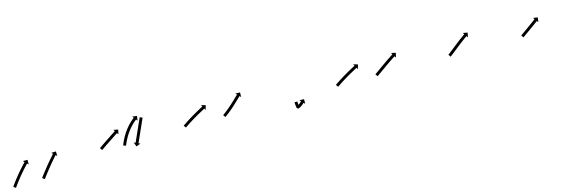

<svg xmlns="http://www.w3.org/2000/svg" viewBox="-35 -793 3873 1311"><g transform="rotate(-15 1902.0 -137.5)"><path d="M-40.9 -17.7C-41.3 -17 -41.8 -16.4 -42.2 -15.8L-25.5 -4.7C-25.1 -5.4 -24.7 -6 -24.3 -6.6L-24.3 -6.6L-24.3 -6.6C-23.1 -8.3 -22 -10 -20.8 -11.6C-20.8 -11.6 -20.9 -11.6 -20.9 -11.6C-20.9 -11.6 -20.9 -11.6 -20.9 -11.6C-19.1 -14.1 -17.3 -16.6 -15.6 -19.2C-15.6 -19.2 -15.6 -19.2 -15.6 -19.1C-15.6 -19.1 -15.6 -19.1 -15.6 -19.1C-13.3 -22.3 -11 -25.5 -8.7 -28.7L-8.7 -28.7L-8.7 -28.7C-5.9 -32.4 -3.2 -36.1 -0.4 -39.8L-0.4 -39.8L-0.4 -39.8C2.7 -43.8 5.8 -47.9 9 -52L9 -52L9 -51.9C12.4 -56.3 15.8 -60.6 19.2 -64.9L19.2 -64.8L19.2 -64.8C22.7 -69.2 26.3 -73.6 29.9 -78L29.9 -78L29.8 -78C33.5 -82.3 37.1 -86.6 40.7 -91L40.7 -91L40.7 -90.9C44.3 -95.1 47.9 -99.3 51.5 -103.4L51.4 -103.4L51.4 -103.4C54.8 -107.2 58.2 -111.1 61.6 -114.9L61.6 -114.9L61.6 -114.9C64.7 -118.3 67.8 -121.7 70.9 -125.1L70.9 -125.1L70.9 -125.1C73.5 -127.9 76.2 -130.8 78.8 -133.6L78.8 -133.6L78.8 -133.6C80.9 -135.8 82.9 -138 85 -140.1L85 -140.1L85 -140.1C86.3 -141.5 87.7 -142.9 89 -144.3L89 -144.3L89 -144.3C89.5 -144.8 90 -145.3 90.5 -145.8L99.9 -136.6L99.4 -169.4L66.7 -168.9L76.1 -159.7C75.6 -159.2 75.1 -158.7 74.7 -158.2L74.7 -158.2L74.7 -158.2C73.3 -156.8 71.9 -155.4 70.6 -154L70.6 -154L70.6 -154C68.4 -151.7 66.4 -149.5 64.3 -147.3L64.3 -147.3L64.2 -147.3C61.5 -144.4 58.9 -141.5 56.2 -138.6L56.2 -138.6L56.2 -138.6C53 -135.2 49.9 -131.7 46.8 -128.3L46.7 -128.2L46.7 -128.2C43.3 -124.3 39.8 -120.5 36.4 -116.6L36.4 -116.5L36.4 -116.5C32.7 -112.3 29.1 -108.1 25.5 -103.9L25.5 -103.9L25.5 -103.9C21.8 -99.5 18.1 -95.1 14.5 -90.7L14.4 -90.7L14.4 -90.7C10.8 -86.3 7.2 -81.8 3.6 -77.4L3.6 -77.4L3.6 -77.3C0.1 -73 -3.4 -68.7 -6.8 -64.3L-6.8 -64.3L-6.8 -64.2C-10 -60.1 -13.2 -56 -16.3 -51.9L-16.3 -51.8L-16.4 -51.8C-19.2 -48.1 -22 -44.3 -24.8 -40.5L-24.8 -40.5L-24.8 -40.5C-27.2 -37.3 -29.5 -34 -31.9 -30.8C-31.9 -30.8 -31.9 -30.8 -31.9 -30.7C-31.9 -30.7 -31.9 -30.7 -31.9 -30.7C-33.7 -28.2 -35.5 -25.6 -37.3 -23C-37.3 -23 -37.3 -23 -37.3 -23C-37.3 -22.9 -37.3 -22.9 -37.3 -22.9C-38.5 -21.2 -39.7 -19.5 -40.9 -17.7L-40.9 -17.7ZM164.8 -24.9C164.4 -24.3 164 -23.8 163.6 -23.3L179.6 -11.3C180 -11.8 180.4 -12.3 180.8 -12.9C181.9 -14.4 183.1 -15.9 184.2 -17.4C186 -19.8 187.7 -22.1 189.5 -24.5L189.5 -24.5L189.5 -24.5C191.8 -27.5 194.1 -30.6 196.5 -33.6L196.5 -33.6L196.4 -33.6C199.2 -37.2 202 -40.8 204.7 -44.3L204.7 -44.3L204.7 -44.3C207.8 -48.3 210.9 -52.3 214 -56.3L214 -56.3L214 -56.3C217.4 -60.5 220.7 -64.8 224.1 -69L224.1 -69L224.1 -69C227.5 -73.4 231 -77.7 234.6 -82.1L234.5 -82.1L234.5 -82.1C238.1 -86.4 241.6 -90.8 245.2 -95.1L245.1 -95.1L245.1 -95.1C248.6 -99.3 252.1 -103.4 255.6 -107.6L255.5 -107.6L255.5 -107.6C258.8 -111.5 262.1 -115.4 265.4 -119.2L265.4 -119.2L265.4 -119.2C268.4 -122.7 271.3 -126.1 274.3 -129.6L274.3 -129.6L274.3 -129.6C276.9 -132.5 279.4 -135.4 282 -138.3L282 -138.3L282 -138.3C284 -140.5 285.9 -142.7 287.9 -145L287.9 -145L287.9 -144.9C289.2 -146.4 290.5 -147.8 291.8 -149.2L291.8 -149.2L291.8 -149.2C292.2 -149.7 292.7 -150.2 293.2 -150.7L302.9 -141.9L301.4 -174.6L268.6 -173.1L278.4 -164.2C277.9 -163.7 277.4 -163.2 277 -162.7L277 -162.7L277 -162.7C275.7 -161.2 274.4 -159.8 273.1 -158.3L273 -158.3L273 -158.3C271 -156.1 269 -153.8 267 -151.6L267 -151.5L267 -151.5C264.4 -148.6 261.8 -145.7 259.3 -142.7L259.3 -142.7L259.2 -142.7C256.2 -139.2 253.2 -135.7 250.2 -132.2L250.2 -132.2L250.2 -132.2C246.9 -128.3 243.5 -124.4 240.2 -120.5L240.2 -120.5L240.2 -120.4C236.7 -116.2 233.2 -112 229.7 -107.8L229.7 -107.8L229.7 -107.8C226.1 -103.4 222.6 -99.1 219 -94.7L219 -94.7L219 -94.7C215.4 -90.3 211.9 -85.9 208.4 -81.5L208.4 -81.5L208.4 -81.5C205 -77.2 201.6 -72.9 198.3 -68.6L198.3 -68.6L198.3 -68.6C195.1 -64.6 192 -60.6 188.9 -56.6L188.9 -56.6L188.9 -56.6C186.1 -53 183.3 -49.3 180.6 -45.7L180.6 -45.7L180.6 -45.7C178.2 -42.7 175.9 -39.6 173.6 -36.6L173.6 -36.5L173.6 -36.5C171.8 -34.2 170 -31.8 168.2 -29.4C167.1 -27.9 165.9 -26.4 164.8 -24.9Z M599.6 -119.4C599.1 -119.1 598.6 -118.8 598.2 -118.5L609.6 -102C610.1 -102.4 610.5 -102.7 611 -103C612.3 -103.9 613.7 -104.9 615 -105.8C617.1 -107.2 619.2 -108.7 621.2 -110.1C623.9 -112 626.6 -113.8 629.3 -115.7C632.5 -117.9 635.7 -120.1 638.9 -122.3L638.9 -122.3L638.9 -122.3C642.5 -124.7 646.1 -127.1 649.7 -129.6L649.7 -129.6L649.7 -129.6C653.5 -132.2 657.3 -134.8 661.2 -137.4L661.2 -137.4L661.2 -137.4C665.1 -140 669.1 -142.7 673.1 -145.3L673.1 -145.3L673.1 -145.3C677 -148 681 -150.6 685 -153.3C688.8 -155.8 692.7 -158.4 696.6 -160.9C700.2 -163.3 703.8 -165.7 707.4 -168.1C710.6 -170.2 713.8 -172.3 717.1 -174.4C719.8 -176.2 722.5 -178 725.3 -179.8C727.4 -181.2 729.5 -182.5 731.6 -183.9C732.9 -184.8 734.3 -185.7 735.6 -186.5C736.1 -186.9 736.6 -187.2 737 -187.5L744.3 -176.5L751 -208.5L718.9 -215.3L726.1 -204.2C725.6 -203.9 725.1 -203.6 724.7 -203.3C723.3 -202.4 722 -201.5 720.6 -200.6C718.5 -199.3 716.4 -197.9 714.3 -196.5C711.6 -194.7 708.8 -192.9 706.1 -191.2C702.9 -189 699.6 -186.9 696.4 -184.8C692.8 -182.4 689.2 -180 685.5 -177.6C681.7 -175.1 677.8 -172.5 673.9 -169.9C669.9 -167.3 665.9 -164.6 662 -162L662 -162L662 -162C658 -159.3 654 -156.6 650 -153.9L650 -153.9L650 -153.9C646.1 -151.3 642.3 -148.7 638.4 -146.1L638.4 -146.1L638.4 -146.1C634.8 -143.7 631.2 -141.2 627.7 -138.8L627.7 -138.8L627.6 -138.8C624.4 -136.6 621.2 -134.4 618 -132.2C615.3 -130.3 612.6 -128.4 609.9 -126.6C607.8 -125.1 605.7 -123.7 603.6 -122.2C602.3 -121.3 600.9 -120.4 599.6 -119.4ZM932.3 -242.1C932.6 -242.7 932.8 -243.3 933.1 -243.9L914.8 -252C914.6 -251.4 914.3 -250.8 914 -250.2C913.3 -248.5 912.5 -246.8 911.7 -245.1C910.6 -242.4 909.4 -239.8 908.2 -237.1C906.6 -233.7 905.1 -230.2 903.6 -226.8C901.7 -222.7 899.9 -218.6 898.1 -214.6C896.1 -210 894 -205.5 892 -200.9C889.8 -196 887.6 -191.2 885.5 -186.3C883.2 -181.3 881 -176.3 878.7 -171.2C876.5 -166.2 874.2 -161.2 872 -156.2C869.8 -151.3 867.6 -146.4 865.5 -141.6C863.4 -137 861.4 -132.5 859.4 -127.9C857.5 -123.8 855.7 -119.8 853.9 -115.7C852.4 -112.2 850.8 -108.8 849.3 -105.4C848.1 -102.7 846.9 -100 845.7 -97.4C845 -95.7 844.2 -94 843.4 -92.3C843.2 -91.7 842.9 -91 842.6 -90.4L830.6 -95.8L842.3 -65.2L872.9 -76.9L860.9 -82.3C861.1 -82.9 861.4 -83.5 861.7 -84.1C862.5 -85.8 863.2 -87.5 864 -89.2C865.2 -91.9 866.4 -94.5 867.5 -97.2C869.1 -100.6 870.6 -104.1 872.2 -107.5C874 -111.6 875.8 -115.7 877.6 -119.8C879.7 -124.3 881.7 -128.9 883.7 -133.4C885.9 -138.3 888.1 -143.1 890.3 -148C892.5 -153 894.7 -158.1 897 -163.1C899.2 -168.1 901.5 -173.1 903.7 -178.1C905.9 -183 908.1 -187.9 910.3 -192.7C912.3 -197.3 914.3 -201.8 916.4 -206.4C918.2 -210.5 920 -214.5 921.8 -218.6C923.4 -222.1 924.9 -225.5 926.4 -229C927.6 -231.6 928.8 -234.3 930 -236.9C930.8 -238.6 931.5 -240.3 932.3 -242.1ZM756.7 -97.2C756.4 -96.6 756.2 -95.9 755.9 -95.2L774.5 -88C774.8 -88.6 775.1 -89.3 775.3 -90L775.3 -90L775.3 -90C776.1 -91.8 776.8 -93.7 777.6 -95.6C777.6 -95.6 777.6 -95.6 777.6 -95.6C777.6 -95.6 777.6 -95.6 777.6 -95.6C778.8 -98.5 780 -101.4 781.2 -104.3C781.2 -104.3 781.2 -104.3 781.2 -104.3C781.2 -104.3 781.2 -104.2 781.2 -104.2C782.9 -108 784.6 -111.7 786.3 -115.5C786.3 -115.5 786.3 -115.5 786.3 -115.4C786.3 -115.4 786.3 -115.4 786.3 -115.4C788.4 -119.8 790.5 -124.1 792.7 -128.5C792.7 -128.5 792.7 -128.5 792.7 -128.4C792.7 -128.4 792.7 -128.4 792.7 -128.4C795.2 -133.2 797.8 -138 800.5 -142.7C800.5 -142.7 800.5 -142.7 800.4 -142.7C800.4 -142.7 800.4 -142.6 800.4 -142.6C803.3 -147.7 806.4 -152.7 809.4 -157.7C809.4 -157.7 809.4 -157.6 809.4 -157.6C809.4 -157.6 809.4 -157.5 809.4 -157.5C812.6 -162.6 816 -167.7 819.4 -172.6C819.4 -172.6 819.4 -172.6 819.4 -172.6C819.4 -172.5 819.4 -172.5 819.4 -172.5C822.9 -177.4 826.5 -182.3 830.2 -187.1C830.2 -187.1 830.2 -187.1 830.2 -187.1C830.2 -187 830.1 -187 830.1 -187C833.8 -191.6 837.6 -196.2 841.5 -200.7C841.5 -200.7 841.4 -200.7 841.4 -200.6C841.4 -200.6 841.4 -200.6 841.4 -200.6C845 -204.7 848.8 -208.8 852.7 -212.8C852.7 -212.8 852.6 -212.8 852.6 -212.8C852.6 -212.8 852.5 -212.7 852.5 -212.7C856 -216.3 859.6 -219.8 863.2 -223.3C863.2 -223.3 863.2 -223.2 863.2 -223.2C863.2 -223.2 863.1 -223.2 863.1 -223.2C866.3 -226 869.4 -228.9 872.6 -231.7C872.6 -231.7 872.6 -231.7 872.6 -231.6C872.5 -231.6 872.5 -231.6 872.5 -231.6C875 -233.7 877.6 -235.8 880.1 -237.9C880.1 -237.9 880.1 -237.9 880.1 -237.9C880.1 -237.9 880 -237.9 880 -237.9C881.7 -239.2 883.4 -240.5 885 -241.8C885 -241.8 885 -241.8 885 -241.8C885 -241.8 885 -241.8 885 -241.8C885.6 -242.2 886.2 -242.7 886.8 -243.1L894.8 -232.6L899.2 -265.1L866.8 -269.6L874.7 -259.1C874.1 -258.6 873.5 -258.1 872.9 -257.7C872.9 -257.7 872.9 -257.6 872.8 -257.6C872.8 -257.6 872.8 -257.6 872.8 -257.6C871.1 -256.3 869.3 -254.9 867.6 -253.5C867.6 -253.5 867.6 -253.5 867.5 -253.5C867.5 -253.5 867.5 -253.4 867.5 -253.4C864.8 -251.3 862.2 -249.1 859.6 -246.8C859.6 -246.8 859.5 -246.8 859.5 -246.8C859.5 -246.8 859.5 -246.8 859.5 -246.8C856.1 -243.8 852.8 -240.9 849.6 -237.9C849.6 -237.9 849.5 -237.8 849.5 -237.8C849.5 -237.8 849.5 -237.8 849.5 -237.8C845.7 -234.2 842 -230.5 838.3 -226.8C838.3 -226.8 838.3 -226.7 838.2 -226.7C838.2 -226.7 838.2 -226.6 838.2 -226.6C834.2 -222.4 830.3 -218.2 826.4 -213.9C826.4 -213.9 826.4 -213.8 826.3 -213.8C826.3 -213.8 826.3 -213.7 826.3 -213.7C822.3 -209 818.4 -204.3 814.5 -199.5C814.5 -199.5 814.5 -199.5 814.5 -199.4C814.4 -199.4 814.4 -199.4 814.4 -199.4C810.6 -194.4 806.8 -189.3 803.1 -184.2C803.1 -184.2 803.1 -184.1 803.1 -184.1C803 -184.1 803 -184 803 -184C799.4 -178.9 795.9 -173.6 792.5 -168.4C792.5 -168.4 792.5 -168.3 792.5 -168.3C792.5 -168.3 792.5 -168.2 792.5 -168.2C789.3 -163.1 786.1 -157.9 783.1 -152.7C783.1 -152.7 783.1 -152.6 783.1 -152.6C783 -152.6 783 -152.5 783 -152.5C780.3 -147.6 777.6 -142.7 775 -137.7C775 -137.7 774.9 -137.6 774.9 -137.6C774.9 -137.6 774.9 -137.6 774.9 -137.6C772.6 -133.1 770.4 -128.5 768.2 -124C768.2 -124 768.2 -124 768.2 -124C768.2 -123.9 768.2 -123.9 768.2 -123.9C766.4 -120.1 764.6 -116.2 762.9 -112.3C762.9 -112.3 762.9 -112.3 762.9 -112.3C762.9 -112.2 762.9 -112.2 762.9 -112.2C761.6 -109.2 760.3 -106.2 759.1 -103.2C759.1 -103.2 759.1 -103.2 759.1 -103.2C759 -103.1 759 -103.1 759 -103.1C758.3 -101.2 757.5 -99.2 756.7 -97.3L756.7 -97.3Z M1191.8 -119.6C1191.2 -119.2 1190.7 -118.8 1190.1 -118.4L1201.5 -102C1202.1 -102.4 1202.7 -102.8 1203.2 -103.2L1203.2 -103.2L1203.2 -103.2C1204.8 -104.3 1206.4 -105.4 1208 -106.5L1208 -106.5L1208 -106.5C1210.4 -108.2 1212.9 -109.8 1215.4 -111.5L1215.4 -111.5L1215.4 -111.5C1218.6 -113.7 1221.8 -115.8 1225.1 -118L1225 -118L1225 -118C1228.9 -120.5 1232.7 -123 1236.6 -125.5L1236.6 -125.5L1236.5 -125.5C1240.9 -128.3 1245.2 -131 1249.5 -133.7L1249.5 -133.7L1249.5 -133.7C1254.1 -136.6 1258.8 -139.5 1263.5 -142.4L1263.4 -142.4L1263.4 -142.3C1268.3 -145.3 1273.1 -148.2 1278 -151.1L1277.9 -151L1277.9 -151C1282.8 -153.9 1287.7 -156.7 1292.5 -159.6L1292.5 -159.5L1292.5 -159.5C1297.2 -162.2 1302 -164.9 1306.7 -167.6L1306.7 -167.6L1306.7 -167.6C1311.1 -170.1 1315.6 -172.5 1320 -175L1320 -175L1320 -175C1323.9 -177.1 1327.9 -179.3 1331.9 -181.5L1331.9 -181.5L1331.9 -181.5C1335.2 -183.3 1338.6 -185.1 1341.9 -186.9C1344.5 -188.3 1347 -189.7 1349.6 -191.1C1351.2 -191.9 1352.9 -192.8 1354.5 -193.7C1355.1 -194 1355.6 -194.3 1356.2 -194.7L1362.5 -183.1L1371.8 -214.5L1340.4 -223.8L1346.7 -212.2C1346.1 -211.9 1345.5 -211.6 1345 -211.3C1343.3 -210.4 1341.7 -209.5 1340.1 -208.7C1337.5 -207.3 1334.9 -205.9 1332.4 -204.5C1329 -202.7 1325.7 -200.9 1322.3 -199L1322.3 -199L1322.3 -199C1318.3 -196.9 1314.3 -194.7 1310.4 -192.5L1310.3 -192.5L1310.3 -192.5C1305.9 -190 1301.4 -187.5 1296.9 -185L1296.9 -185L1296.9 -185C1292.1 -182.3 1287.3 -179.6 1282.6 -176.9L1282.6 -176.9L1282.5 -176.9C1277.6 -174 1272.7 -171.2 1267.8 -168.3L1267.8 -168.3L1267.8 -168.3C1262.8 -165.3 1258 -162.4 1253.1 -159.4L1253.1 -159.4L1253 -159.4C1248.3 -156.5 1243.6 -153.6 1238.9 -150.7L1238.9 -150.7L1238.9 -150.7C1234.5 -147.9 1230.1 -145.1 1225.7 -142.3L1225.7 -142.3L1225.7 -142.3C1221.8 -139.8 1217.9 -137.2 1214 -134.7L1214 -134.7L1214 -134.6C1210.7 -132.5 1207.5 -130.3 1204.2 -128.1L1204.2 -128.1L1204.2 -128.1C1201.7 -126.4 1199.2 -124.7 1196.7 -123L1196.6 -122.9L1196.6 -122.9C1195 -121.8 1193.4 -120.7 1191.8 -119.6L1191.8 -119.6Z M1470.6 -119.5C1470.1 -119.1 1469.6 -118.8 1469.1 -118.4L1480.6 -102C1481.1 -102.4 1481.6 -102.7 1482.1 -103.1L1482.1 -103.1L1482.1 -103.1C1483.6 -104.1 1485 -105.2 1486.4 -106.2L1486.5 -106.2L1486.5 -106.2C1488.7 -107.8 1490.9 -109.4 1493.2 -111.1C1493.2 -111.1 1493.2 -111.1 1493.2 -111.1C1493.2 -111.1 1493.2 -111.1 1493.2 -111.1C1496.1 -113.2 1498.9 -115.4 1501.8 -117.5C1501.8 -117.5 1501.8 -117.5 1501.8 -117.6C1501.8 -117.6 1501.8 -117.6 1501.8 -117.6C1505.2 -120.2 1508.6 -122.8 1511.9 -125.4C1511.9 -125.4 1511.9 -125.4 1511.9 -125.4C1511.9 -125.4 1511.9 -125.4 1511.9 -125.4C1515.7 -128.4 1519.3 -131.4 1523 -134.4C1523 -134.4 1523 -134.4 1523 -134.5C1523.1 -134.5 1523.1 -134.5 1523.1 -134.5C1527 -137.7 1530.9 -141 1534.8 -144.4C1534.8 -144.4 1534.8 -144.4 1534.8 -144.4C1534.8 -144.4 1534.8 -144.4 1534.8 -144.4C1538.8 -147.9 1542.8 -151.4 1546.7 -154.9C1546.7 -154.9 1546.8 -154.9 1546.8 -154.9C1546.8 -154.9 1546.8 -154.9 1546.8 -154.9C1550.7 -158.5 1554.7 -162.1 1558.6 -165.7L1558.6 -165.7L1558.7 -165.7C1562.5 -169.3 1566.3 -172.8 1570.1 -176.4L1570.1 -176.4L1570.1 -176.4C1573.7 -179.8 1577.2 -183.2 1580.8 -186.6L1580.8 -186.6L1580.8 -186.6C1584 -189.6 1587.2 -192.7 1590.4 -195.8C1593.1 -198.4 1595.8 -201 1598.6 -203.6C1600.7 -205.7 1602.8 -207.7 1604.9 -209.7L1604.9 -209.7L1604.9 -209.7C1606.3 -211.1 1607.7 -212.4 1609.1 -213.7C1609.6 -214.1 1610.1 -214.6 1610.6 -215.1L1619.6 -205.5L1620.5 -238.3L1587.8 -239.2L1596.8 -229.6C1596.3 -229.1 1595.8 -228.7 1595.3 -228.2C1593.9 -226.9 1592.5 -225.5 1591.1 -224.2L1591.1 -224.2L1591.1 -224.2C1589 -222.2 1586.9 -220.1 1584.7 -218.1C1582 -215.5 1579.3 -212.8 1576.5 -210.2C1573.3 -207.1 1570.1 -204.1 1566.9 -201L1566.9 -201L1567 -201C1563.4 -197.7 1559.9 -194.3 1556.3 -190.9L1556.4 -191L1556.4 -191C1552.6 -187.4 1548.8 -183.9 1545.1 -180.4L1545.1 -180.4L1545.1 -180.4C1541.2 -176.9 1537.3 -173.3 1533.4 -169.8C1533.4 -169.8 1533.4 -169.8 1533.4 -169.8C1533.4 -169.8 1533.4 -169.8 1533.4 -169.8C1529.5 -166.4 1525.6 -162.9 1521.7 -159.5C1521.7 -159.5 1521.7 -159.5 1521.7 -159.5C1521.7 -159.5 1521.7 -159.6 1521.7 -159.6C1517.9 -156.3 1514.1 -153 1510.2 -149.8C1510.2 -149.8 1510.3 -149.8 1510.3 -149.9C1510.3 -149.9 1510.3 -149.9 1510.3 -149.9C1506.7 -146.9 1503.1 -144 1499.4 -141.1C1499.4 -141.1 1499.5 -141.1 1499.5 -141.1C1499.5 -141.1 1499.5 -141.1 1499.5 -141.1C1496.2 -138.5 1493 -136 1489.7 -133.4C1489.7 -133.4 1489.7 -133.4 1489.7 -133.4C1489.7 -133.5 1489.7 -133.5 1489.7 -133.5C1486.9 -131.3 1484.1 -129.2 1481.3 -127.2C1481.3 -127.2 1481.3 -127.2 1481.3 -127.2C1481.3 -127.2 1481.3 -127.2 1481.3 -127.2C1479.2 -125.6 1477 -124 1474.8 -122.4L1474.8 -122.5L1474.8 -122.5C1473.4 -121.5 1472 -120.5 1470.6 -119.5L1470.6 -119.5Z M1982.5 -75.4C1982.5 -75.9 1982.5 -76.5 1982.5 -77L1962.5 -77C1962.5 -76.4 1962.5 -75.8 1962.5 -75.3C1962.5 -75.3 1962.5 -75.2 1962.5 -75.2C1962.5 -75.2 1962.5 -75.2 1962.5 -75.2C1962.5 -73.6 1962.6 -72 1962.6 -70.3C1962.6 -70.3 1962.6 -70.3 1962.6 -70.3C1962.6 -70.3 1962.6 -70.2 1962.6 -70.2C1962.7 -67.8 1962.8 -65.3 1963 -62.9C1963 -62.9 1963 -62.8 1963 -62.8C1963 -62.7 1963 -62.7 1963 -62.7C1963.2 -59.7 1963.5 -56.7 1963.9 -53.7C1963.9 -53.7 1963.9 -53.6 1963.9 -53.6C1963.9 -53.5 1963.9 -53.4 1963.9 -53.4C1964.4 -50.3 1965 -47.1 1965.7 -44C1965.7 -44 1965.7 -43.9 1965.7 -43.8C1965.8 -43.7 1965.8 -43.6 1965.8 -43.6C1966.5 -41 1967.4 -38.5 1968.4 -36.1C1968.4 -36.1 1968.5 -35.9 1968.6 -35.7C1968.7 -35.5 1968.8 -35.3 1968.8 -35.3C1969 -34.9 1969.2 -34.4 1968.8 -35.3C1968.3 -36.6 1967.5 -39.4 1968.1 -40.6C1972.4 -48.9 1973.2 -49.3 1981.4 -48.6C1982.8 -48.5 1985.9 -45.4 1984.9 -46.4C1984.9 -46.4 1984.6 -46.6 1984.4 -46.9C1984.1 -47.1 1983.8 -47.3 1983.8 -47.4C1982.3 -48.5 1980.6 -49.5 1978.9 -50.2C1973.2 -52.3 1968.9 -48 1967.5 -43C1966.1 -37.9 1967.7 -32 1973.6 -31C1975.6 -30.6 1977.7 -30.5 1979.7 -30.5C1979.7 -30.5 1980.3 -30.6 1981 -30.6C1981.6 -30.7 1982.2 -30.8 1982.3 -30.8C1983.4 -31.1 1984.6 -31.4 1985.7 -31.8C1985.7 -31.8 1985.9 -31.9 1986.1 -31.9C1986.3 -32 1986.5 -32.1 1986.5 -32.1C1989.2 -33.2 1991.8 -34.6 1994.4 -36.1C1994.4 -36.1 1994.5 -36.1 1994.6 -36.2C1994.7 -36.2 1994.8 -36.3 1994.8 -36.3C1997.6 -38.1 2000.3 -39.9 2003 -41.9C2003 -41.9 2003.1 -41.9 2003.1 -41.9C2003.2 -42 2003.2 -42 2003.2 -42C2005.6 -43.9 2008 -45.8 2010.4 -47.8C2010.4 -47.8 2010.4 -47.8 2010.5 -47.8C2010.5 -47.9 2010.5 -47.9 2010.5 -47.9C2012.4 -49.5 2014.3 -51.2 2016.1 -52.8C2016.1 -52.8 2016.1 -52.8 2016.1 -52.9C2016.1 -52.9 2016.2 -52.9 2016.2 -52.9C2017.4 -54 2018.6 -55.1 2019.7 -56.3L2019.8 -56.3L2019.8 -56.3C2020.2 -56.7 2020.6 -57.1 2021 -57.5L2030.2 -48L2030.7 -80.8L1998 -81.3L2007.1 -71.9C2006.7 -71.5 2006.3 -71.1 2005.9 -70.7L2005.9 -70.7L2005.9 -70.7C2004.8 -69.7 2003.7 -68.6 2002.6 -67.6C2002.6 -67.6 2002.6 -67.6 2002.6 -67.6C2002.6 -67.6 2002.6 -67.6 2002.6 -67.6C2000.9 -66.1 1999.2 -64.5 1997.4 -63C1997.4 -63 1997.5 -63.1 1997.5 -63.1C1997.5 -63.1 1997.6 -63.1 1997.6 -63.1C1995.4 -61.3 1993.2 -59.6 1991 -57.9C1991 -57.9 1991.1 -57.9 1991.1 -58C1991.2 -58 1991.2 -58 1991.2 -58C1988.9 -56.4 1986.5 -54.7 1984.1 -53.2C1984.1 -53.2 1984.2 -53.3 1984.3 -53.3C1984.4 -53.4 1984.5 -53.4 1984.5 -53.4C1982.6 -52.4 1980.7 -51.3 1978.6 -50.5C1978.6 -50.5 1978.8 -50.5 1979 -50.6C1979.2 -50.7 1979.4 -50.8 1979.4 -50.8C1978.8 -50.5 1978.1 -50.4 1977.5 -50.2C1977.5 -50.2 1978.1 -50.3 1978.8 -50.3C1979.5 -50.4 1980.2 -50.5 1980.1 -50.5C1979.4 -50.5 1977.3 -50.6 1977.2 -50.7C1971.2 -51.7 1967 -48 1965.8 -43.4C1964.5 -38.9 1966.2 -33.6 1971.9 -31.4C1972 -31.4 1971.6 -31.5 1971.7 -31.4C1971.7 -31.4 1971.4 -31.7 1971.2 -31.9C1970.9 -32.2 1970.6 -32.4 1970.6 -32.4C1979.4 -23.5 1991.9 -34.6 1986.4 -44.8C1986.4 -44.8 1986.5 -44.6 1986.6 -44.4C1986.7 -44.2 1986.8 -44 1986.8 -44C1986.1 -45.6 1985.5 -47.3 1985.1 -49C1985.1 -49 1985.1 -48.9 1985.1 -48.8C1985.1 -48.6 1985.2 -48.5 1985.2 -48.5C1984.6 -51.1 1984.1 -53.8 1983.7 -56.4C1983.7 -56.4 1983.7 -56.4 1983.7 -56.3C1983.7 -56.2 1983.7 -56.1 1983.7 -56.1C1983.4 -58.8 1983.1 -61.5 1982.9 -64.3C1982.9 -64.3 1982.9 -64.2 1982.9 -64.2C1982.9 -64.1 1982.9 -64.1 1982.9 -64.1C1982.8 -66.4 1982.7 -68.6 1982.6 -70.9C1982.6 -70.9 1982.6 -70.9 1982.6 -70.9C1982.6 -70.8 1982.6 -70.8 1982.6 -70.8C1982.6 -72.3 1982.5 -73.9 1982.5 -75.4C1982.5 -75.4 1982.5 -75.4 1982.5 -75.4C1982.5 -75.4 1982.5 -75.4 1982.5 -75.4Z M2267.8 -119.6C2267.2 -119.2 2266.7 -118.8 2266.1 -118.4L2277.5 -102C2278.1 -102.4 2278.7 -102.8 2279.2 -103.2L2279.2 -103.2L2279.2 -103.2C2280.8 -104.3 2282.4 -105.4 2284 -106.5L2284 -106.5L2284 -106.5C2286.4 -108.2 2288.9 -109.8 2291.4 -111.5L2291.4 -111.5L2291.4 -111.5C2294.6 -113.7 2297.8 -115.8 2301.1 -118L2301 -118L2301 -118C2304.9 -120.5 2308.7 -123 2312.6 -125.5L2312.6 -125.5L2312.5 -125.5C2316.9 -128.3 2321.2 -131 2325.5 -133.7L2325.5 -133.7L2325.5 -133.7C2330.1 -136.6 2334.8 -139.5 2339.5 -142.4L2339.4 -142.4L2339.4 -142.3C2344.3 -145.3 2349.1 -148.2 2354 -151.1L2353.9 -151L2353.9 -151C2358.8 -153.9 2363.7 -156.7 2368.5 -159.6L2368.5 -159.5L2368.5 -159.5C2373.2 -162.2 2378 -164.9 2382.7 -167.6L2382.7 -167.6L2382.7 -167.6C2387.1 -170.1 2391.6 -172.5 2396 -175L2396 -175L2396 -175C2399.9 -177.1 2403.9 -179.3 2407.9 -181.5L2407.9 -181.5L2407.9 -181.5C2411.2 -183.3 2414.6 -185.1 2417.9 -186.9C2420.5 -188.3 2423 -189.7 2425.6 -191.1C2427.2 -191.9 2428.9 -192.8 2430.5 -193.7C2431.1 -194 2431.6 -194.3 2432.2 -194.7L2438.5 -183.1L2447.8 -214.5L2416.4 -223.8L2422.7 -212.2C2422.1 -211.9 2421.5 -211.6 2421 -211.3C2419.3 -210.4 2417.7 -209.5 2416.1 -208.7C2413.5 -207.3 2410.9 -205.9 2408.4 -204.5C2405 -202.7 2401.7 -200.9 2398.3 -199L2398.3 -199L2398.3 -199C2394.3 -196.9 2390.3 -194.7 2386.4 -192.5L2386.3 -192.5L2386.3 -192.5C2381.9 -190 2377.4 -187.5 2372.9 -185L2372.9 -185L2372.9 -185C2368.1 -182.3 2363.3 -179.6 2358.6 -176.9L2358.6 -176.9L2358.5 -176.9C2353.6 -174 2348.7 -171.2 2343.8 -168.3L2343.8 -168.3L2343.8 -168.3C2338.8 -165.3 2334 -162.4 2329.1 -159.4L2329.1 -159.4L2329 -159.4C2324.3 -156.5 2319.6 -153.6 2314.9 -150.7L2314.9 -150.7L2314.9 -150.7C2310.5 -147.9 2306.1 -145.1 2301.7 -142.3L2301.7 -142.3L2301.7 -142.3C2297.8 -139.8 2293.9 -137.2 2290 -134.7L2290 -134.7L2290 -134.6C2286.7 -132.5 2283.5 -130.3 2280.2 -128.1L2280.2 -128.1L2280.2 -128.1C2277.7 -126.4 2275.2 -124.7 2272.7 -123L2272.6 -122.9L2272.6 -122.9C2271 -121.8 2269.4 -120.7 2267.8 -119.6L2267.8 -119.6Z M2546.7 -119.5C2546.2 -119.2 2545.6 -118.8 2545.1 -118.4L2556.6 -102C2557.1 -102.4 2557.6 -102.8 2558.2 -103.1C2559.7 -104.2 2561.2 -105.3 2562.7 -106.3C2565.1 -108 2567.4 -109.6 2569.8 -111.3C2572.9 -113.5 2575.9 -115.6 2579 -117.8C2582.6 -120.4 2586.2 -122.9 2589.9 -125.5C2593.9 -128.4 2598 -131.3 2602 -134.2C2606.4 -137.3 2610.7 -140.4 2615.1 -143.5C2619.6 -146.7 2624.1 -149.9 2628.6 -153.1L2628.6 -153.1L2628.6 -153.1C2633.2 -156.3 2637.7 -159.5 2642.3 -162.7L2642.3 -162.6L2642.3 -162.6C2646.7 -165.7 2651.2 -168.8 2655.6 -171.9L2655.6 -171.9L2655.6 -171.9C2659.8 -174.7 2664 -177.6 2668.2 -180.5L2668.2 -180.4L2668.2 -180.4C2672 -183 2675.8 -185.5 2679.6 -188.1L2679.6 -188L2679.5 -188C2682.8 -190.2 2686 -192.3 2689.3 -194.4L2689.3 -194.4L2689.3 -194.4C2691.8 -196 2694.3 -197.6 2696.8 -199.3L2696.8 -199.3L2696.8 -199.2C2698.5 -200.3 2700.1 -201.3 2701.7 -202.3L2701.7 -202.3L2701.7 -202.3C2702.3 -202.7 2702.9 -203.1 2703.5 -203.4L2710.5 -192.3L2717.8 -224.2L2685.9 -231.6L2692.9 -220.4C2692.3 -220 2691.7 -219.7 2691.1 -219.3L2691.1 -219.3L2691.1 -219.3C2689.4 -218.2 2687.8 -217.2 2686.1 -216.1L2686.1 -216.1L2686.1 -216.1C2683.5 -214.5 2681 -212.8 2678.4 -211.2L2678.4 -211.2L2678.4 -211.2C2675.1 -209 2671.8 -206.9 2668.5 -204.7L2668.5 -204.7L2668.5 -204.7C2664.7 -202.2 2660.8 -199.6 2657 -197L2657 -197L2657 -197C2652.7 -194.1 2648.5 -191.3 2644.3 -188.4L2644.3 -188.4L2644.3 -188.4C2639.8 -185.3 2635.3 -182.2 2630.8 -179.1L2630.8 -179L2630.8 -179C2626.2 -175.8 2621.7 -172.6 2617.1 -169.4L2617.1 -169.4L2617.1 -169.4C2612.6 -166.2 2608 -163 2603.5 -159.8C2599.1 -156.7 2594.8 -153.6 2590.4 -150.5C2586.4 -147.6 2582.3 -144.7 2578.3 -141.8C2574.7 -139.3 2571 -136.7 2567.4 -134.1C2564.4 -132 2561.3 -129.8 2558.3 -127.7C2555.9 -126 2553.6 -124.4 2551.2 -122.7C2549.7 -121.7 2548.2 -120.6 2546.7 -119.5Z M3062.5 -119.4C3062.1 -119.1 3061.6 -118.8 3061.2 -118.5L3072.6 -102.1C3073.1 -102.4 3073.6 -102.7 3074 -103.1L3074 -103.1L3074.1 -103.1C3075.4 -104.1 3076.8 -105 3078.2 -106C3078.2 -106 3078.2 -106 3078.2 -106C3078.2 -106.1 3078.2 -106.1 3078.2 -106.1C3080.4 -107.7 3082.6 -109.3 3084.8 -110.9C3084.8 -110.9 3084.8 -110.9 3084.8 -110.9C3084.8 -111 3084.8 -111 3084.8 -111C3087.7 -113.2 3090.6 -115.4 3093.4 -117.6L3093.4 -117.6L3093.4 -117.6C3096.9 -120.3 3100.3 -123 3103.8 -125.7L3103.8 -125.7L3103.8 -125.7C3107.6 -128.8 3111.5 -131.9 3115.4 -135C3119.6 -138.3 3123.7 -141.6 3127.9 -144.9C3132.2 -148.4 3136.6 -151.8 3140.9 -155.3L3140.9 -155.3L3140.9 -155.3C3145.3 -158.7 3149.7 -162.2 3154.1 -165.6L3154.1 -165.6L3154.1 -165.6C3158.4 -168.9 3162.7 -172.2 3167 -175.5L3167 -175.5L3167 -175.5C3171 -178.6 3175.1 -181.7 3179.2 -184.7L3179.2 -184.7L3179.2 -184.7C3182.9 -187.5 3186.6 -190.2 3190.3 -192.9L3190.3 -192.9L3190.2 -192.9C3193.4 -195.2 3196.5 -197.4 3199.7 -199.7L3199.7 -199.7L3199.7 -199.7C3202.1 -201.4 3204.6 -203.2 3207.1 -204.9L3207.1 -204.9L3207 -204.9C3208.6 -206 3210.2 -207.1 3211.8 -208.2L3211.8 -208.2L3211.8 -208.2C3212.4 -208.6 3213 -209 3213.5 -209.4L3221 -198.5L3227 -230.7L3194.7 -236.7L3202.2 -225.9C3201.6 -225.5 3201.1 -225.1 3200.5 -224.7L3200.5 -224.7L3200.5 -224.7C3198.8 -223.5 3197.2 -222.4 3195.6 -221.3L3195.6 -221.3L3195.6 -221.3C3193.1 -219.5 3190.6 -217.8 3188.1 -216L3188.1 -216L3188.1 -216C3184.9 -213.7 3181.7 -211.4 3178.5 -209.1L3178.5 -209.1L3178.5 -209C3174.7 -206.3 3171 -203.5 3167.3 -200.8L3167.2 -200.8L3167.2 -200.8C3163.1 -197.7 3159 -194.6 3154.9 -191.5L3154.9 -191.4L3154.9 -191.4C3150.5 -188.1 3146.2 -184.8 3141.8 -181.4L3141.8 -181.4L3141.8 -181.4C3137.4 -177.9 3133 -174.5 3128.6 -171L3128.5 -171L3128.5 -171C3124.2 -167.5 3119.8 -164.1 3115.4 -160.6C3111.3 -157.2 3107.1 -153.9 3102.9 -150.6C3099.1 -147.5 3095.2 -144.4 3091.3 -141.4L3091.3 -141.4L3091.4 -141.4C3088 -138.7 3084.6 -136 3081.1 -133.4L3081.2 -133.4L3081.2 -133.4C3078.4 -131.2 3075.5 -129 3072.7 -126.9C3072.7 -126.9 3072.7 -126.9 3072.7 -126.9C3072.7 -126.9 3072.7 -126.9 3072.7 -126.9C3070.6 -125.3 3068.5 -123.7 3066.4 -122.2C3066.4 -122.2 3066.4 -122.2 3066.4 -122.2C3066.4 -122.2 3066.4 -122.2 3066.4 -122.2C3065.1 -121.3 3063.8 -120.3 3062.5 -119.4L3062.5 -119.4Z M3577.1 -117.8C3576.6 -117.5 3576.2 -117.1 3575.7 -116.8L3587.3 -100.5C3587.8 -100.8 3588.2 -101.2 3588.7 -101.5C3589.9 -102.4 3591.2 -103.3 3592.4 -104.1C3594.4 -105.5 3596.3 -106.9 3598.3 -108.3C3600.8 -110.1 3603.3 -111.9 3605.8 -113.7C3608.8 -115.8 3611.8 -117.9 3614.8 -120C3618.1 -122.4 3621.4 -124.7 3624.7 -127.1C3628.3 -129.6 3631.8 -132.1 3635.4 -134.7C3639 -137.3 3642.6 -139.9 3646.3 -142.5C3649.9 -145.1 3653.6 -147.8 3657.2 -150.4L3657.2 -150.4L3657.2 -150.4C3660.7 -152.9 3664.2 -155.5 3667.7 -158L3667.7 -158L3667.7 -158C3671 -160.4 3674.3 -162.8 3677.5 -165.2L3677.5 -165.2L3677.5 -165.2C3680.5 -167.3 3683.4 -169.5 3686.3 -171.6L3686.3 -171.6L3686.3 -171.6C3688.8 -173.5 3691.2 -175.3 3693.7 -177.1C3695.6 -178.5 3697.5 -179.9 3699.4 -181.3C3700.6 -182.3 3701.8 -183.2 3703 -184.1C3703.4 -184.4 3703.9 -184.7 3704.3 -185L3712.2 -174.5L3716.8 -206.9L3684.4 -211.6L3692.3 -201C3691.9 -200.7 3691.4 -200.4 3691 -200.1C3689.8 -199.2 3688.6 -198.3 3687.4 -197.4C3685.5 -196 3683.6 -194.6 3681.7 -193.2C3679.3 -191.4 3676.9 -189.5 3674.4 -187.7L3674.4 -187.7L3674.4 -187.7C3671.5 -185.6 3668.6 -183.5 3665.7 -181.3L3665.7 -181.3L3665.7 -181.3C3662.5 -178.9 3659.2 -176.6 3655.9 -174.2L3655.9 -174.2L3655.9 -174.2C3652.5 -171.7 3649 -169.1 3645.5 -166.6L3645.5 -166.6L3645.5 -166.6C3641.9 -164 3638.2 -161.4 3634.6 -158.8C3631 -156.1 3627.3 -153.5 3623.7 -150.9C3620.2 -148.4 3616.7 -145.9 3613.1 -143.4C3609.8 -141 3606.5 -138.7 3603.2 -136.3C3600.2 -134.2 3597.2 -132.1 3594.3 -130C3591.7 -128.2 3589.2 -126.4 3586.7 -124.6C3584.7 -123.2 3582.8 -121.8 3580.8 -120.5C3579.6 -119.6 3578.3 -118.7 3577.1 -117.8Z"/></g></svg>

Font: FRB American Cursive Just Arrows Ultra
Style: Bold Italic
Weight: 1000
Italic angle: -25°
Version: Version 2.0;Modular Font Editor K font №1